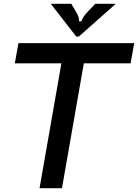

<svg xmlns="http://www.w3.org/2000/svg" viewBox="-20 -990 726 1010"><path d="M306 0H188L303 -657H58L77 -763H686L667 -657H421ZM381 -798 247 -970H355L377 -933Q399 -899 395 -878H409Q413 -900 446 -933L481 -970H589L395 -798Z"/></svg>

Font: Open Sauce Sans Medium Italic
Style: Regular
Weight: 500
Italic angle: -10°
Designer: Alfredo Marco Pradil
Foundry: Creative Sauce Fz LLC
Version: Version 1.477